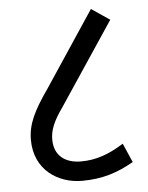

<svg xmlns="http://www.w3.org/2000/svg" viewBox="-48 -672 550 712"><g transform="rotate(-5 226.5 -316.0)"><path d="M229 0C306 0 362 -19 422 -53L391 -124C335 -89 288 -72 231 -72C174 -72 132 -101 132 -162C132 -195 143 -227 181 -280L385 -586L317 -632L131 -352C77 -275 53 -226 53 -168C53 -54 142 0 229 0Z"/></g></svg>

Font: Noto Sans Devanagari UI Condensed
Style: Regular
Weight: 400
Width: 3
Designer: Jelle Bosma - Monotype Design Team
Foundry: Monotype Imaging Inc.
Version: Version 2.004